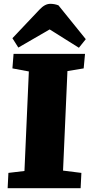

<svg xmlns="http://www.w3.org/2000/svg" viewBox="-20 -985 469 1005"><path d="M131 -611 45 -627 51 -703H425L418 -627L333 -613L310 -92L406 -80L402 0H20L24 -80L108 -90ZM429 -780 393 -735 240 -831 76 -736 45 -785 186 -934Q201 -950 215 -957.5Q229 -965 244 -965Q254 -965 265 -963Q276 -961 286 -957Z"/></svg>

Font: Literata 18pt ExtraBold
Style: Italic
Weight: 800
Italic angle: -2°
Designer: Latin by Veronika Burian and Jose Scaglione. Greek by Irene Vlachou. Cyrillic by Vera Evstafieva
Foundry: TypeTogether
Version: Version 3.103;gftools[0.9.29]